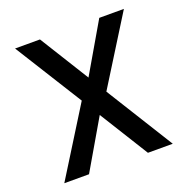

<svg xmlns="http://www.w3.org/2000/svg" viewBox="-125 -813 909 930"><g transform="rotate(-20 330.0 -347.5)"><path d="M481.9 0 325.2 -252 178.2 0H50.8L267.1 -347.2L49.8 -694.8H178.2L335.9 -440.9L483.9 -694.8H610.8L394 -347.2L609.9 0Z"/></g></svg>

Font: SVN-Poppins Medium
Style: Regular
Weight: 500
Designer: Ninad Kale (Devanagari), Jonny Pinhorn (Latin)
Foundry: Indian Type Foundry
Version: Version 3.002 2017